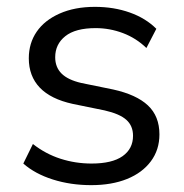

<svg xmlns="http://www.w3.org/2000/svg" viewBox="-20 -531 536 560"><path d="M246 9Q186 9 134 -7.5Q82 -24 48 -54L76 -111Q113 -82 156.5 -68Q200 -54 247 -54Q307 -54 337.5 -75.5Q368 -97 368 -135Q368 -164 348.5 -181.5Q329 -199 285 -209L192 -228Q128 -242 96 -275.5Q64 -309 64 -361Q64 -405 87 -438.5Q110 -472 154 -491.5Q198 -511 257 -511Q312 -511 358.5 -494.5Q405 -478 436 -447L407 -391Q377 -420 338.5 -434.5Q300 -449 259 -449Q200 -449 170.5 -425.5Q141 -402 141 -364Q141 -335 159.5 -316.5Q178 -298 217 -289L310 -270Q378 -255 411.5 -223.5Q445 -192 445 -139Q445 -94 420 -60.5Q395 -27 350.5 -9Q306 9 246 9Z"/></svg>

Font: Mulish ExtraLight
Style: Regular
Weight: 400
Version: Version 3.603